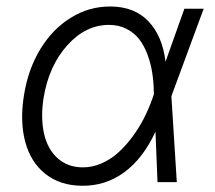

<svg xmlns="http://www.w3.org/2000/svg" viewBox="-20 -573 676 604"><path d="M238.6 11.4Q169.7 11 123.2 -25.6Q76.7 -62.1 59.3 -127.1Q41.9 -192.1 55.8 -275.9Q68.9 -356.2 107.2 -419Q145.6 -481.9 202.8 -517.2Q259.9 -552.6 326.3 -552.6Q402.3 -552.6 446.7 -506.2Q491.1 -459.9 500.7 -378.9L560 -545.5H620.7L519.5 -271.3L519.2 -269.5L536.2 0H475.5L469.1 -158.7Q429.7 -73.9 370.7 -30.9Q311.8 12.1 238.6 11.4ZM464.1 -276.6 463.8 -287.3Q463.1 -317.8 458.6 -345.9Q454.2 -373.9 443.9 -401.6Q433.6 -429.3 418.1 -449.4Q402.7 -469.5 378.2 -482.1Q353.7 -494.7 322.8 -494.7Q249.3 -494.7 191.8 -430.6Q134.2 -366.5 117.5 -267.4Q107.2 -203.5 118.4 -153.4Q129.6 -103.3 161.6 -74.9Q193.5 -46.5 241.1 -46.5Q270.6 -46.5 299.2 -58.9Q327.8 -71.4 351.2 -92.3Q374.6 -113.3 395.6 -141.3Q416.5 -169.4 432.2 -199.8Q447.8 -230.1 459.2 -262.4Z"/></svg>

Font: Karasuma Gothic
Style: Light Italic
Weight: 300
Italic angle: 9.39998°
Designer: Rasmus Andersson / Ryoko Nishizuka
Foundry: rsms
Version: Version 1.00